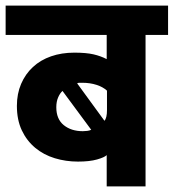

<svg xmlns="http://www.w3.org/2000/svg" viewBox="-30 -662 617 682"><path d="M234 -475Q276 -475 302 -469Q328 -463 349 -452V-538H-10V-642H567V-538H487V0H349V-111Q341 -103 314.5 -95.5Q288 -88 247 -88Q204 -88 164.5 -100Q125 -112 95 -137Q65 -162 47.5 -199Q30 -236 30 -286Q30 -329 45 -364Q60 -399 87 -424Q114 -449 151.5 -462Q189 -475 234 -475ZM170 -281Q170 -239 196.5 -217.5Q223 -196 264 -196Q271 -196 279.5 -197Q288 -198 294 -201L192 -339Q183 -331 176.5 -316Q170 -301 170 -281ZM350 -340Q336 -353 313 -360.5Q290 -368 262 -368Q258 -368 252.5 -368Q247 -368 244 -366L341 -233Q350 -243 350 -271Z"/></svg>

Font: Mukta ExtraBold
Style: Regular
Weight: 800
Designer: Girish Dalvi and Yashodeep Gholap
Foundry: Ek Type
Version: Version 2.538;PS 1.002;hotconv 16.6.51;makeotf.lib2.5.65220;